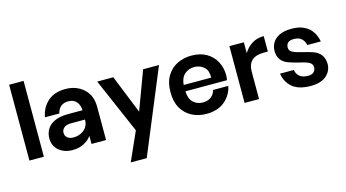

<svg xmlns="http://www.w3.org/2000/svg" viewBox="-102 -1143 3261 1810"><g transform="rotate(-15 1528.0 -238.0)"><path d="M205 0H64V-740H205Z M483 10Q407 10 353 -33.5Q299 -77 299 -154Q299 -202 323 -242Q347 -282 398 -305.5Q449 -329 529 -329H670Q668 -381 640.5 -413Q613 -445 561 -445Q473 -445 451 -356H311Q326 -446 390.5 -505Q455 -564 565 -564Q670 -564 741 -500.5Q812 -437 812 -325V0H670V-79Q646 -42 596.5 -16Q547 10 483 10ZM524 -103Q559 -103 592.5 -117.5Q626 -132 648 -161.5Q670 -191 670 -238H537Q486 -238 464 -217.5Q442 -197 442 -169Q442 -140 463 -121.5Q484 -103 524 -103Z M1138 264H982L1107 -16L874 -554H1031L1182 -178L1322 -554H1477Z M1792 7Q1714 7 1651 -25.5Q1588 -58 1551.5 -121Q1515 -184 1515 -277Q1515 -373 1553.5 -436Q1592 -499 1655 -530Q1718 -561 1792 -561Q1880 -561 1940.5 -525.5Q2001 -490 2032.5 -430Q2064 -370 2064 -298Q2064 -277 2059 -250H1653Q1657 -174 1694.5 -140Q1732 -106 1785 -106Q1837 -106 1868 -130.5Q1899 -155 1908 -195H2057Q2040 -109 1972 -51Q1904 7 1792 7ZM1922 -312Q1922 -347 1914.5 -371.5Q1907 -396 1887 -415Q1848 -450 1792 -450Q1738 -450 1698.5 -416.5Q1659 -383 1653 -312Z M2305 0H2164V-554H2305V-448Q2334 -498 2383.5 -530Q2433 -562 2501 -562V-411H2460Q2305 -411 2305 -267Z M2810 7Q2693 7 2632 -44Q2571 -95 2558 -180H2693Q2698 -141 2726.5 -116.5Q2755 -92 2810 -92Q2848 -92 2866 -110.5Q2884 -129 2884 -155Q2884 -187 2856 -203.5Q2828 -220 2762 -234Q2702 -249 2657 -265Q2563 -300 2563 -399Q2563 -443 2585 -480Q2607 -517 2653 -539Q2699 -561 2770 -561Q2844 -561 2893.5 -536.5Q2943 -512 2971 -469.5Q2999 -427 3008 -374H2876Q2869 -412 2842.5 -437Q2816 -462 2767 -462Q2693 -462 2691 -399Q2691 -368 2719.5 -352.5Q2748 -337 2810 -322.5Q2872 -308 2919 -292Q3015 -254 3015 -152Q3015 -86 2963 -39.5Q2911 7 2810 7Z"/></g></svg>

Font: Ulagadi Sans SemiBold
Style: Regular
Weight: 600
Designer: Ninad Kale (Devanagari), Jonny Pinhorn (Latin)
Foundry: Indian Type Foundry
Version: Version 3.01;March 29, 2020;FontCreator 12.0.0.2522 64-bit; 